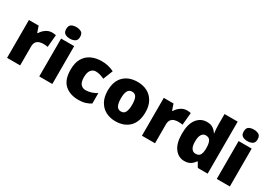

<svg xmlns="http://www.w3.org/2000/svg" viewBox="3 -1597 3381 2429"><g transform="rotate(30 1693.5 -383.0)"><path d="M400 -563Q416 -563 433 -561Q450 -559 458 -557L441 -377Q431 -379 416.5 -381Q402 -383 376 -383Q352 -383 324.5 -376Q297 -369 277 -345.5Q257 -322 257 -272V0H66V-553H208L238 -465H247Q270 -506 311.5 -534.5Q353 -563 400 -563Z M632 -776Q673 -776 703.5 -759Q734 -742 734 -691Q734 -642 703.5 -624.5Q673 -607 632 -607Q590 -607 560.5 -624.5Q531 -642 531 -691Q531 -742 560.5 -759Q590 -776 632 -776ZM727 -553V0H536V-553Z M1112 10Q986 10 911 -58Q836 -126 836 -274Q836 -375 874 -438.5Q912 -502 977.5 -532.5Q1043 -563 1127 -563Q1178 -563 1223.5 -552Q1269 -541 1308 -521L1252 -380Q1218 -395 1188.5 -404Q1159 -413 1127 -413Q1084 -413 1057 -379Q1030 -345 1030 -275Q1030 -203 1057.5 -172.5Q1085 -142 1128 -142Q1169 -142 1210.5 -155Q1252 -168 1289 -191V-39Q1255 -17 1212 -3.5Q1169 10 1112 10Z M1927 -278Q1927 -139 1853 -64.5Q1779 10 1650 10Q1570 10 1508 -23.5Q1446 -57 1410.5 -121.5Q1375 -186 1375 -278Q1375 -415 1449 -489Q1523 -563 1653 -563Q1733 -563 1794.5 -530Q1856 -497 1891.5 -433.5Q1927 -370 1927 -278ZM1569 -278Q1569 -207 1588 -169.5Q1607 -132 1652 -132Q1696 -132 1714.5 -169.5Q1733 -207 1733 -278Q1733 -349 1714.5 -385Q1696 -421 1651 -421Q1608 -421 1588.5 -385Q1569 -349 1569 -278Z M2370 -563Q2386 -563 2403 -561Q2420 -559 2428 -557L2411 -377Q2401 -379 2386.5 -381Q2372 -383 2346 -383Q2322 -383 2294.5 -376Q2267 -369 2247 -345.5Q2227 -322 2227 -272V0H2036V-553H2178L2208 -465H2217Q2240 -506 2281.5 -534.5Q2323 -563 2370 -563Z M2657 10Q2572 10 2516.5 -63Q2461 -136 2461 -276Q2461 -418 2517.5 -490.5Q2574 -563 2664 -563Q2720 -563 2753.5 -540Q2787 -517 2809 -482H2813Q2809 -503 2806.5 -540Q2804 -577 2804 -612V-760H2996V0H2852L2811 -70H2804Q2784 -37 2749 -13.5Q2714 10 2657 10ZM2735 -141Q2781 -141 2800 -170Q2819 -199 2820 -259V-274Q2820 -339 2801.5 -374Q2783 -409 2733 -409Q2699 -409 2676.5 -376Q2654 -343 2654 -273Q2654 -204 2676.5 -172.5Q2699 -141 2735 -141Z M3225 -776Q3266 -776 3296.5 -759Q3327 -742 3327 -691Q3327 -642 3296.5 -624.5Q3266 -607 3225 -607Q3183 -607 3153.5 -624.5Q3124 -642 3124 -691Q3124 -742 3153.5 -759Q3183 -776 3225 -776ZM3320 -553V0H3129V-553Z"/></g></svg>

Font: Noto Sans Telugu Black
Style: Regular
Weight: 900
Designer: Jelle Bosma - Monotype Design Team
Foundry: Monotype Imaging Inc.
Version: Version 2.005; ttfautohint (v1.8.4.7-5d5b)